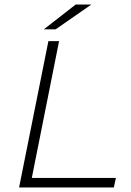

<svg xmlns="http://www.w3.org/2000/svg" viewBox="-20 -825 578 845"><path d="M193 -644H240L120 -42H490L481 0H64ZM313 -805H382L225 -696H173Z"/></svg>

Font: Montserrat Ace
Style: Light Italic
Weight: 300
Italic angle: -11.3°
Designer: Julieta Ulanovsky
Foundry: Julieta Ulanovsky
Version: Version 1